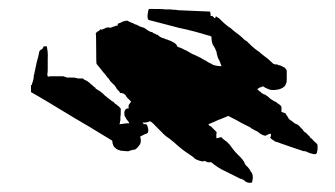

<svg xmlns="http://www.w3.org/2000/svg" viewBox="-20 -471 744 426"><path d="M310.5 -451.2Q308.6 -448.2 307.6 -439.5Q306.6 -429.7 309.6 -426.8L377 -409.2Q410.2 -402.3 444.3 -391.6V-392.6Q446.3 -390.6 449.2 -389.6Q449.2 -378.9 452.1 -372.1L453.1 -370.1Q455.1 -368.2 456.1 -365.2Q457 -365.2 457 -363.3L458 -362.3Q458 -360.4 459 -359.4Q459 -358.4 460 -357.4Q462.9 -340.8 466.8 -336.9Q466.8 -335 467.8 -334Q468.8 -333 468.8 -331.1Q470.7 -327.1 471.7 -324.2Q460.9 -324.2 453.1 -327.1Q452.1 -327.1 451.2 -328.1L449.2 -329.1Q449.2 -330.1 448.2 -330.1Q446.3 -330.1 445.3 -331.1Q439.5 -334 437.5 -335.9L429.7 -339.8Q427.7 -340.8 425.8 -342.3Q423.8 -343.8 422.9 -343.8L415 -347.7Q414.1 -347.7 413.1 -348.6Q412.1 -349.6 410.2 -349.6L406.2 -351.6L404.3 -352.5Q403.3 -353.5 399.4 -355.5Q398.4 -355.5 396 -357.4Q393.6 -359.4 391.6 -359.4Q384.8 -363.3 379.9 -365.2Q375 -366.2 373 -368.2Q372.1 -374 361.3 -378.9L357.4 -380.9Q355.5 -380.9 354.5 -381.8Q353.5 -381.8 352.5 -382.8Q346.7 -383.8 344.7 -385.7Q337.9 -386.7 332 -391.6L330.1 -393.6Q329.1 -393.6 327.6 -394Q326.2 -394.5 325.2 -395.5Q319.3 -397.5 318.4 -399.4Q311.5 -400.4 305.7 -405.3Q304.7 -406.2 304.7 -406.2Q302.7 -406.2 302.7 -407.2Q302.7 -408.2 301.8 -408.2Q300.8 -408.2 299.8 -409.2L291 -412.1L283.2 -416Q278.3 -417 276.4 -418.9Q265.6 -422.9 263.7 -424.8Q259.8 -425.8 252 -422.9Q251 -422.9 250 -421.9Q249 -421.9 248 -420.9L246.1 -419.9Q244.1 -419.9 243.2 -418.9Q242.2 -418.9 241.2 -418V-414.1H237.3L233.4 -412.1Q230.5 -412.1 229.5 -411.1Q228.5 -410.2 227.5 -410.2Q225.6 -410.2 225.6 -409.2Q220.7 -411.1 214.8 -409.2Q213.9 -408.2 206.1 -405.3Q204.1 -405.3 203.1 -406.2L199.2 -402.3L197.3 -401.4Q194.3 -400.4 192.4 -396.5Q193.4 -395.5 193.4 -362.3Q193.4 -330.1 194.3 -329.1Q195.3 -328.1 203.1 -318.4Q209 -310.5 211.9 -307.6L212.9 -306.6Q213.9 -305.7 215.8 -302.7Q216.8 -302.7 216.8 -300.8L217.8 -299.8L221.7 -295.9Q222.7 -294.9 222.7 -293.9Q222.7 -293 223.6 -293L224.6 -291L231.4 -284.2L235.4 -280.3Q236.3 -279.3 236.3 -278.3Q236.3 -277.3 237.3 -277.3L238.3 -275.4L239.3 -273.4Q240.2 -273.4 240.2 -272.5L242.2 -270.5L245.1 -267.6Q246.1 -266.6 246.1 -264.6H250Q251 -263.7 253.9 -263.7L255.9 -261.7L257.8 -260.7Q257.8 -259.8 258.8 -259.8Q259.8 -256.8 261.7 -254.9L270.5 -246.1L269.5 -243.2L267.6 -241.2Q267.6 -240.2 266.6 -239.3L265.6 -238.3Q264.6 -234.4 265.6 -230.5Q259.8 -231.4 256.8 -225.6Q254.9 -220.7 256.8 -212.9L257.8 -211.9Q257.8 -210.9 258.8 -210Q260.7 -206.1 261.7 -205.1Q265.6 -201.2 266.6 -198.2L267.6 -197.3Q263.7 -198.2 245.1 -195.3Q245.1 -197.3 246.1 -198.2Q246.1 -203.1 247.1 -204.1V-211.9Q248 -212.9 248 -231.4Q248 -230.5 247.1 -230.5L246.1 -231.4Q246.1 -232.4 245.1 -233.4L244.1 -234.4Q242.2 -236.3 240.2 -237.3L238.3 -239.3L236.3 -240.2L231.4 -245.1Q228.5 -246.1 226.6 -248L224.6 -250L222.7 -251L220.7 -252.9L218.8 -253.9L215.8 -256.8L213.9 -257.8Q211.9 -259.8 210 -261.7L207 -264.6Q205.1 -265.6 202.1 -268.6Q196.3 -271.5 195.3 -272.5L194.3 -273.4Q193.4 -273.4 192.4 -274.4Q191.4 -275.4 191.4 -276.4Q191.4 -277.3 190.4 -277.3Q189.5 -277.3 188.5 -278.3L186.5 -280.3L184.6 -282.2Q183.6 -283.2 182.6 -283.2L177.7 -288.1Q175.8 -289.1 173.8 -291L166 -294.9L164.1 -296.9H153.3Q151.4 -296.9 150.4 -297.9Q146.5 -297.9 145.5 -298.8H139.6Q129.9 -299.8 127.9 -297.9V-299.8L123 -300.8Q122.1 -301.8 118.2 -301.8H105.5H93.8Q87.9 -301.8 86.9 -300.8L85.9 -301.8Q85 -302.7 85 -307.6Q85.9 -308.6 85.9 -316.4V-342.8Q86.9 -351.6 84 -367.2V-368.2H77.1Q75.2 -363.3 72.3 -361.3Q70.3 -361.3 67.4 -357.4Q65.4 -345.7 61.5 -333L55.7 -305.7Q54.7 -303.7 54.7 -299.8Q54.7 -295.9 53.7 -293.9Q52.7 -288.1 50.8 -285.2V-282.2H48.8V-266.6Q70.3 -254.9 145.5 -209Q177.7 -190.4 210.9 -169.9L228.5 -159.2Q229.5 -158.2 229.5 -155.3Q229.5 -152.3 230.5 -151.4Q231.4 -145.5 237.3 -141.6Q240.2 -138.7 248 -136.7Q264.6 -134.8 265.6 -135.7L268.6 -136.7Q269.5 -137.7 272.5 -137.7Q273.4 -138.7 276.4 -138.7Q279.3 -138.7 280.3 -139.6Q286.1 -143.6 291 -151.4Q293.9 -158.2 291 -168L298.8 -171.9L300.8 -172.9Q301.8 -173.8 303.7 -173.8L307.6 -175.8Q310.5 -180.7 307.6 -189.5Q306.6 -197.3 298.8 -195.3L297.9 -197.3L295.9 -199.2Q305.7 -198.2 312.5 -202.1Q317.4 -200.2 325.2 -191.4L338.9 -177.7Q345.7 -169.9 356.4 -163.1L367.2 -154.3Q381.8 -140.6 396.5 -130.9Q399.4 -128.9 405.3 -125Q406.2 -125 406.2 -124L408.2 -123L410.2 -121.1L413.1 -118.2Q429.7 -110.4 434.6 -114.3Q439.5 -109.4 448.2 -111.3Q464.8 -97.7 478.5 -91.8L511.7 -75.2Q512.7 -74.2 514.6 -74.2Q516.6 -74.2 517.6 -73.2Q521.5 -71.3 522.5 -70.3L524.4 -68.4Q529.3 -65.4 534.2 -65.4Q538.1 -65.4 539.1 -66.4Q543.9 -83 536.1 -90.8Q535.2 -93.8 530.3 -99.6L525.4 -104.5L523.4 -107.4Q521.5 -115.2 506.8 -128.9Q497.1 -138.7 489.3 -150.4L485.4 -154.3L482.4 -157.2L480.5 -158.2L478.5 -160.2L476.6 -161.1Q476.6 -162.1 475.6 -162.1L470.7 -167Q469.7 -166 467.8 -166Q465.8 -166 464.8 -165Q460.9 -165 460 -164.1V-170.9Q460 -176.8 460.9 -177.7L452.1 -186.5L448.2 -190.4Q445.3 -191.4 443.4 -193.4L442.4 -195.3Q457 -201.2 464.8 -205.1Q465.8 -205.1 477.5 -210Q485.4 -212.9 486.3 -213.9Q509.8 -202.1 515.6 -198.2L533.2 -189.5L535.2 -188.5Q535.2 -187.5 536.1 -187.5Q538.1 -185.5 539.1 -185.5Q543 -183.6 543.9 -182.6L545.9 -181.6Q546.9 -181.6 547.9 -180.7Q548.8 -179.7 550.8 -179.7L552.7 -177.7L554.7 -176.8L556.6 -174.8Q564.5 -169.9 569.3 -169.9L575.2 -172.9Q576.2 -173.8 578.1 -173.8Q580.1 -173.8 581.1 -174.8V-168H580.1Q580.1 -167 579.1 -167Q580.1 -163.1 588.9 -158.2Q590.8 -156.2 596.7 -155.3Q597.7 -154.3 599.6 -154.3L601.6 -153.3Q609.4 -150.4 627 -144.5L653.3 -135.7Q658.2 -135.7 659.2 -134.8Q663.1 -132.8 666 -131.8Q673.8 -128.9 679.7 -128.9Q680.7 -128.9 682.6 -130.9Q683.6 -131.8 683.6 -135.7Q684.6 -136.7 684.6 -140.6V-145.5Q684.6 -150.4 683.6 -151.4L678.7 -156.2L675.8 -158.2L674.8 -160.2Q673.8 -160.2 673.8 -161.1L670.9 -164.1Q669.9 -164.1 668.9 -165L668 -166V-167L660.2 -174.8Q660.2 -175.8 658.2 -176.8L656.2 -177.7L654.3 -179.7L653.3 -180.7Q652.3 -181.6 652.3 -182.6L650.4 -184.6L647.5 -187.5Q644.5 -191.4 640.6 -194.3Q637.7 -195.3 633.8 -197.3Q630.9 -200.2 622.1 -206.1Q620.1 -208 618.2 -211.9Q617.2 -212.9 617.2 -213.9Q617.2 -214.8 616.2 -214.8Q615.2 -214.8 615.2 -216.8L614.3 -217.8Q614.3 -219.7 610.4 -220.7L604.5 -222.7V-233.4Q603.5 -237.3 596.7 -241.2L591.8 -245.1Q587.9 -246.1 585.9 -248Q580.1 -251 575.2 -255.9L573.2 -257.8Q572.3 -257.8 571.3 -258.8L570.3 -259.8L566.4 -261.7Q564.5 -261.7 563.5 -262.7L562.5 -263.7L560.5 -264.6L557.6 -267.6Q556.6 -267.6 555.7 -268.6L553.7 -270.5L551.8 -272.5Q550.8 -273.4 549.8 -273.4Q551.8 -273.4 552.7 -274.4Q554.7 -276.4 557.6 -277.3Q559.6 -277.3 560.5 -278.3Q561.5 -279.3 563.5 -279.3Q564.5 -279.3 568.4 -276.4Q571.3 -275.4 575.2 -273.4Q582 -269.5 597.7 -272.5Q609.4 -275.4 613.3 -282.2L615.2 -287.1Q616.2 -288.1 616.2 -296.9V-306.6V-314.5Q615.2 -317.4 611.3 -321.3Q610.4 -321.3 607.9 -322.8Q605.5 -324.2 603.5 -325.2Q602.5 -325.2 599.6 -326.2Q597.7 -326.2 596.7 -327.1Q595.7 -328.1 593.8 -328.1H589.8Q588.9 -329.1 586.9 -329.1Q582 -334 575.2 -339.8Q571.3 -342.8 564.9 -347.7Q558.6 -352.5 555.7 -355.5Q544.9 -362.3 533.2 -374L529.3 -377.9Q527.3 -379.9 525.4 -380.9L523.4 -381.8Q518.6 -386.7 511.7 -392.6Q508.8 -394.5 502 -399.9Q495.1 -405.3 492.2 -408.2Q481.4 -415 469.7 -426.8L465.8 -430.7Q461.9 -432.6 460.9 -433.6L460 -434.6H459Q459 -433.6 458 -433.6V-430.7H456.1L450.2 -436.5V-435.5H447.3V-440.4Q446.3 -441.4 446.3 -445.3L378.9 -448.2Q372.1 -448.2 371.1 -449.2Q360.4 -449.2 359.4 -450.2H345.7Q343.8 -451.2 310.5 -451.2Z"/></svg>

Font: My Font
Style: x-wing-ships
Weight: 500
Version: Version 0.001